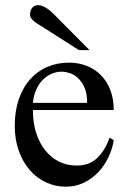

<svg xmlns="http://www.w3.org/2000/svg" viewBox="-20 -701 484 736"><path d="M416 -163.6Q411.1 -130.9 396 -98.9Q380.9 -66.9 357.4 -41.7Q334 -16.6 302.2 -1Q270.5 14.6 231.9 14.6Q192.4 14.6 156.7 -1.7Q121.1 -18.1 94.5 -48.6Q67.9 -79.1 52.2 -122.3Q36.6 -165.5 36.6 -218.8Q36.6 -275.4 52 -320.3Q67.4 -365.2 95 -396.5Q122.6 -427.7 160.6 -444.3Q198.7 -460.9 244.1 -460.9Q281.2 -460.9 312.7 -448.5Q344.2 -436 367.2 -412.6Q390.1 -389.2 403.1 -355.5Q416 -321.8 416 -279.3H106Q106 -229.5 119.1 -189.9Q132.3 -150.4 154.8 -123Q177.2 -95.7 206.8 -81.3Q236.3 -66.9 269 -66.4Q291 -65.9 309.8 -71Q328.6 -76.2 344.7 -88.6Q360.8 -101.1 374.8 -121.8Q388.7 -142.6 400.4 -173.3ZM314 -306.6Q314 -343.8 303.2 -366.9Q292.5 -390.1 277.3 -403.3Q262.2 -416.5 245.6 -421.4Q229 -426.3 216.8 -426.3Q197.3 -426.3 178.5 -418.5Q159.7 -410.6 144.5 -395.5Q129.4 -380.4 119.1 -357.9Q108.9 -335.4 106 -306.6ZM282.7 -508.8 138.7 -600.6Q132.3 -604.5 124.8 -609.1Q117.2 -613.8 110.6 -619.4Q104 -625 99.6 -631.1Q95.2 -637.2 95.2 -643.6Q95.2 -661.1 103.5 -671.1Q111.8 -681.2 126.5 -681.2Q139.2 -681.2 155 -671.9Q170.9 -662.6 184.6 -648.4L323.2 -508.8Z"/></svg>

Font: Doulos SIL
Style: Regular
Weight: 400
Designer: Walt Agee, Victor Gaultney, Peter Martin, Debbi Hosken
Foundry: SIL International
Version: Version 4.110; 2011; Maintenance release